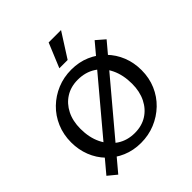

<svg xmlns="http://www.w3.org/2000/svg" viewBox="-253 -1073 1293 1293"><g transform="rotate(-45 393.5 -426.5)"><path d="M385 12Q313 12 252 -14Q191 -40 146.5 -86Q102 -132 78 -193Q54 -254 54 -324Q54 -398 81 -461.5Q108 -525 156 -571.5Q204 -618 266.5 -644Q329 -670 401 -670Q474 -670 534.5 -644Q595 -618 640 -572Q685 -526 709.5 -465Q734 -404 734 -333Q734 -259 707 -196Q680 -133 631.5 -86.5Q583 -40 520 -14Q457 12 385 12ZM403 -65Q469 -65 518.5 -96Q568 -127 596 -183Q624 -239 624 -313Q624 -396 594 -459Q564 -522 510 -556.5Q456 -591 384 -591Q318 -591 268.5 -560Q219 -529 191 -473.5Q163 -418 163 -344Q163 -261 193.5 -198.5Q224 -136 277.5 -100.5Q331 -65 403 -65ZM125 54 63 3 653 -699 714 -646ZM351 -733 423 -907H541L430 -733Z"/></g></svg>

Font: Ysabeau SC SemiBold
Style: Regular
Weight: 600
Designer: Christian Thalmann (Catharsis Fonts)
Version: Version 2.001;gftools[0.9.30]; featfreeze: smcp